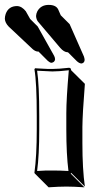

<svg xmlns="http://www.w3.org/2000/svg" viewBox="-62 -714 448 793"><path d="M89.8 -234.9Q89.8 -374 80.1 -428.2L83 -432.1Q89.8 -432.1 107.4 -430.7Q138.2 -428.7 153.8 -429.2Q180.2 -429.2 223.1 -434.1Q227.5 -433.6 229.5 -431.6Q231.4 -428.2 231.9 -423.8L288.6 -367.7Q278.8 -245.1 278.3 -189.5V-123.5Q278.3 -14.6 288.6 56.6L231.9 0L230 2.9L286.6 59.6Q240.7 56.6 212.4 56.6Q182.1 56.6 138.7 59.6L82 2.9L80.1 0Q89.8 -68.4 89.8 -180.2ZM-32.2 -636.2Q-31.2 -623.5 -19 -610.8L79.1 -519L135.7 -462.4Q144 -455.1 150.4 -454.6Q164.1 -456.5 165.5 -469.2Q165 -477.1 161.6 -483.4L93.8 -604.5L37.1 -661.1Q31.2 -668.9 30.3 -670.4Q21 -678.7 8.8 -679.2Q-22.5 -679.2 -30.3 -648.9Q-32.2 -642.1 -32.2 -636.2ZM97.2 -647.9Q97.7 -638.2 102.1 -631.8L193.8 -522.9Q196.8 -520 198.7 -518.1L255.4 -461.4Q265.6 -452.1 274.4 -451.7Q286.6 -453.6 287.6 -466.3Q287.1 -473.1 284.7 -480.5L225.6 -614.3L168.9 -670.9Q167 -674.3 165.5 -676.3Q156.7 -684.1 139.2 -684.1Q111.8 -684.1 100.1 -661.1Q97.2 -654.3 97.2 -647.9ZM86.9 -647.9Q87.9 -634.3 94.2 -625.5L186.5 -516.6Q202.1 -498.5 217.8 -498Q237.3 -502.4 241.2 -522.9Q240.7 -532.2 237.3 -541L178.2 -675.3Q168.9 -693.8 139.2 -693.8Q106.9 -693.8 92.3 -667.5Q87.4 -657.7 86.9 -647.9ZM-42 -636.2Q-41 -619.6 -25.9 -604L72.3 -511.7Q83.5 -501.5 94.2 -501Q113.3 -501 118.2 -519Q119.1 -522.9 119.1 -525.9Q118.7 -536.1 113.8 -544.9L45.4 -666V-666.5Q28.8 -688 8.8 -689Q-26.9 -689 -38.6 -656.2Q-42 -646 -42 -636.2ZM100.1 -234.9V-180.2Q100.1 -72.3 91.3 -7.8Q125.5 -10.3 155.8 -9.8Q187 -9.8 220.7 -7.8Q211.9 -76.7 211.9 -180.2V-246.1Q211.9 -304.7 222.2 -423.8Q180.2 -418.9 153.8 -418.9Q144 -418.9 91.3 -421.9Q100.1 -364.3 100.1 -234.9Z"/></svg>

Font: Linux Biolinum Shadow O
Style: Bold
Weight: 700
Designer: Philipp H. Poll
Foundry: Philipp H. Poll
Version: Version 0.9.2